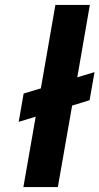

<svg xmlns="http://www.w3.org/2000/svg" viewBox="-20 -760 404 780"><path d="M344 -353 273 -331 215 0H75L125 -286L56 -265L76 -380L146 -401L205 -740H345L294 -446L364 -467Z"/></svg>

Font: Fz Poppins SemBd
Style: Italic
Weight: 600
Italic angle: -10°
Designer: Ninad Kale (Devanagari), Jonny Pinhorn (Latin)
Foundry: Indian Type Foundry
Version: Vit hóa bi Vntype.Com & FontZin.Com